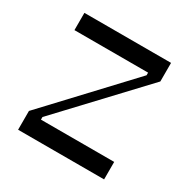

<svg xmlns="http://www.w3.org/2000/svg" viewBox="-125 -631 727 743"><g transform="rotate(30 238.0 -260.0)"><path d="M49.8 0V-84L375 -431.2V-442.9H45.9V-520H433.1V-437L106.9 -89.8V-78.1H434.1V0Z"/></g></svg>

Font: Ribes
Style: Regular
Weight: 400
Designer: Luigi Gorlero
Foundry: Collletttivo
Version: Version 2.100;Glyphs 3.2 (3217)